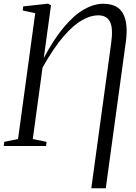

<svg xmlns="http://www.w3.org/2000/svg" viewBox="-30 -777 726 1022"><path d="M456 225 561.5 -545.5Q573 -627 555.5 -661.2Q538 -695.5 492.5 -695.5Q452.5 -695.5 406.5 -669.5Q360.5 -643.5 308 -583Q255.5 -522.5 196.5 -417.5L144.5 -37L218 -22L215 0H-10L-7.5 -22L66 -37L157.5 -707L91 -721L93.5 -743L221.5 -757H226.5L241.5 -749L233.5 -691L203 -468Q257 -569.5 310.8 -633.2Q364.5 -697 417.2 -727Q470 -757 519.5 -757Q596 -757 624.8 -705Q653.5 -653 639.5 -552L533 225Z"/></svg>

Font: Merriweather 120pt Light
Style: Italic
Weight: 300
Italic angle: -7.8°
Version: Version 2.101